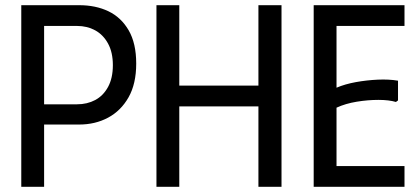

<svg xmlns="http://www.w3.org/2000/svg" viewBox="-20 -720 1611 740"><path d="M62 0V-700H285Q349 -700 398 -676.5Q447 -653 476 -603Q505 -553 505 -475Q505 -397 475.5 -345Q446 -293 396.5 -266.5Q347 -240 285 -240H150V0ZM150 -318H277Q316 -318 347 -334.5Q378 -351 396.5 -385Q415 -419 415 -469Q415 -518 396.5 -552Q378 -586 347 -603Q316 -620 277 -620H150Z M976 -700H1065V0H976V-310H671V0H583V-700H671V-390H976Z M1539 -700V-620H1277V-382Q1310 -396 1351.5 -403.5Q1393 -411 1436 -413Q1479 -415 1514 -409V-333L1506 -327Q1479 -335 1438.5 -335Q1398 -335 1355 -328Q1312 -321 1277 -305V-80H1539V0H1189V-700Z"/></svg>

Font: Phudu
Style: Regular
Weight: 400
Version: Version 1.005;gftools[0.9.23]